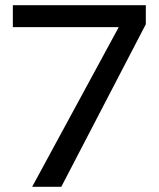

<svg xmlns="http://www.w3.org/2000/svg" viewBox="-20 -720 614 740"><path d="M103.9 0 437.7 -615.5H29.5V-700H542V-626.6L216.2 0Z"/></svg>

Font: Red Hat Display VF
Style: Regular
Weight: 300
Designer: Pentagram, MCKL
Foundry: Pentagram, MCKL
Version: Version 1.023